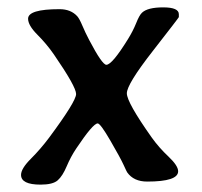

<svg xmlns="http://www.w3.org/2000/svg" viewBox="-20 -499 548 521"><path d="M463.4 -34.2Q463.4 -6.3 379.4 -6.3Q342.8 -6.3 325.2 -31.2Q324.2 -32.2 315.4 -51.5Q306.6 -70.8 279.5 -117.4Q252.4 -164.1 245.1 -164.1Q232.4 -164.1 187 -96.2Q171.9 -73.7 160.9 -47.6Q149.9 -21.5 136.7 -9.8Q123.5 2 90.3 2Q37.1 2 37.1 -24.4Q37.1 -41.5 63.7 -68.1Q90.3 -94.7 113.3 -125.5Q186.5 -224.1 186.5 -243.9Q186.5 -263.7 126 -351.6Q106.4 -379.9 81.3 -405Q56.2 -430.2 56.2 -448.2Q56.2 -474.1 141.6 -474.1Q172.4 -474.1 189.9 -454.6Q195.8 -447.8 203.6 -429.2Q211.4 -410.6 222.2 -390.1Q257.3 -323.2 268.6 -323.2Q284.2 -323.2 327.1 -392.6Q340.8 -414.6 349.4 -436Q357.9 -457.5 365.2 -464.4Q380.4 -479 422.9 -479Q465.3 -479 465.3 -460.4V-452.6Q465.3 -451.2 394.8 -360.8Q324.2 -270.5 324.2 -245.8Q324.2 -221.2 391.6 -126Q411.1 -98.6 437.3 -74Q463.4 -49.3 463.4 -34.2Z"/></svg>

Font: Averia Gruesa Libre
Style: Regular
Weight: 400
Italic angle: -1.70001°
Version: Version 1.002